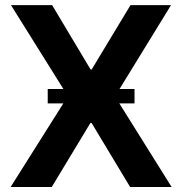

<svg xmlns="http://www.w3.org/2000/svg" viewBox="-20 -748 729 768"><path d="M188.5 -727.5 342.3 -470.2H346.7L502 -727.5H664.1L439.9 -362.3L666.5 0H500.5L346.2 -256.3H341.8L187 0H22.5L251.5 -363.3L23.9 -727.5ZM170.9 -334.5V-392.1H518.1V-334.5Z"/></svg>

Font: Inter Cardless Tabular Bold
Style: Bold
Weight: 700
Designer: Rasmus Andersson
Foundry: rsms
Version: Version 4.000;git-4fc901f